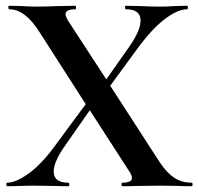

<svg xmlns="http://www.w3.org/2000/svg" viewBox="-20 -645 687 665"><path d="M644 0Q615.2 0 599.1 -1L539.1 -2L457 -1Q438 0 403.8 0Q400.9 0 400.9 -6.1Q400.9 -12.2 403.8 -12.2Q437 -12.2 437 -28.8Q437 -37.6 428.2 -50.8L291 -263.2L205.1 -140.1Q166 -85 166 -50.8Q166 -11.7 217.8 -12.2Q219.7 -12.2 220 -6.1Q220.2 0 217.8 0Q184.6 0 168 -1L94.2 -2L46.9 -1Q33.7 0 4.9 0Q2 0 2 -6.1Q2 -12.2 4.9 -12.2Q35.6 -12.2 80.8 -45.2Q126 -78.1 174.8 -146L276.9 -284.2L117.2 -533.2Q67.4 -612.8 12.2 -612.8Q9.3 -612.8 9 -618.9Q8.8 -625 12.2 -625L55.2 -624Q83 -622.1 107.7 -622.1Q132.3 -622.1 184.1 -624L241.2 -625Q243.2 -625 243.2 -618.9Q243.2 -612.8 241.2 -612.8Q207 -612.8 207 -596.2Q207 -588.4 215.8 -573.2L348.1 -370.1L428.2 -483.9Q467.3 -540 466.8 -574.2Q466.8 -613.3 415 -612.8Q413.1 -612.8 413.1 -618.9Q413.1 -625 415 -625L464.8 -624Q504.9 -622.1 532.5 -622.1Q560.1 -622.1 585.9 -624L627.9 -625Q630.9 -625 630.9 -618.9Q630.9 -612.8 627.9 -612.8Q595.7 -612.8 551.3 -579.3Q506.8 -545.9 457 -478L361.8 -348.1L533.2 -83Q558.1 -45.9 584 -29.1Q609.9 -12.2 644 -12.2Q647 -12.2 647 -6.1Q647 0 644 0Z"/></svg>

Font: Cormorant-Bold
Style: Bold
Weight: 700
Designer: Christian Thalmann (Catharsis Fonts)
Version: Version 3.000